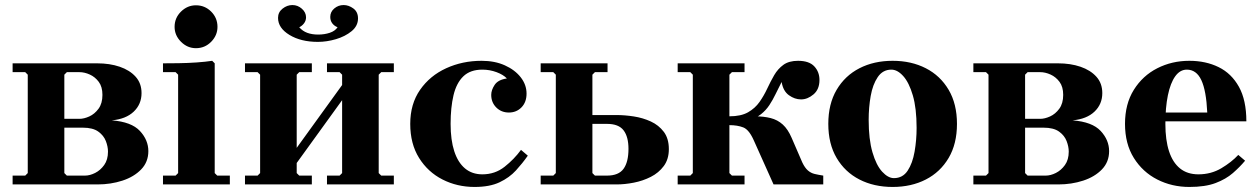

<svg xmlns="http://www.w3.org/2000/svg" viewBox="-20 -731 4988 761"><path d="M423 -254Q501 -248 534.5 -212Q568 -176 568 -132Q568 -89 539.5 -59.5Q511 -30 465 -15Q419 0 367 0H30V-35H80L90 -45V-435L80 -445H30V-480H365Q415 -480 454.5 -466.5Q494 -453 517.5 -427Q541 -401 541 -362Q541 -318 510 -288.5Q479 -259 423 -254ZM235 -435V-260H295Q313 -260 334 -269.5Q355 -279 370.5 -300Q386 -321 386 -355Q386 -387 371.5 -406.5Q357 -426 336 -435.5Q315 -445 295 -445H245ZM317 -35Q336 -35 357 -45.5Q378 -56 393 -77Q408 -98 408 -130Q408 -150 399.5 -172Q391 -194 369.5 -209.5Q348 -225 308 -225H235V-45L245 -35Z M626 0V-35H676L686 -45V-435L676 -445H626V-480Q652 -480 688 -480.5Q724 -481 759.5 -483.5Q795 -486 821 -490L831 -480V-45L841 -35H891V0ZM756.6 -540Q722.8 -540 697.4 -565.4Q672 -590.8 672 -624.6Q672 -660 697.4 -685Q722.8 -710 756.6 -710Q792 -710 817 -685Q842 -660 842 -624.6Q842 -590.8 817 -565.4Q792 -540 756.6 -540Z M1156 -45 1166 -35H1216V0H951V-35H1001L1011 -45V-435L1001 -445H951V-480H1216V-445H1166L1156 -435ZM1481 -45 1491 -35H1541V0H1276V-35H1326L1336 -45V-435L1326 -445H1276V-480H1541V-445H1491L1481 -435ZM1336 -334 1156 -85V-145L1336 -394ZM1082 -660.2Q1082 -682.6 1100 -696.8Q1118 -711 1139 -711Q1160 -711 1176.5 -696.4Q1193 -681.8 1193 -662.4Q1193 -649 1185 -638.5Q1177 -628 1166 -623Q1179 -608 1197.6 -601Q1216.3 -594 1241.1 -594Q1266 -594 1287 -601Q1308 -608 1318 -623Q1305 -628 1297 -638.5Q1289 -649 1289 -664Q1289 -684 1305 -697.5Q1321 -711 1342 -711Q1362 -711 1380.5 -697.5Q1399 -683.9 1399 -658Q1399 -628.2 1373.5 -607.3Q1348 -586.5 1311.5 -575.7Q1275 -565 1240 -565Q1172.8 -565 1127.4 -592.5Q1082 -620 1082 -660.2Z M1861 10Q1792 10 1734 -19.5Q1676 -49 1641 -105Q1606 -161 1606 -240Q1606 -319 1645 -375Q1684 -431 1748.5 -460.5Q1813 -490 1889 -490Q1941 -490 1981 -472Q2021 -454 2044 -424.5Q2067 -395 2067 -360Q2067 -326 2047 -305.5Q2027 -285 1997 -285Q1967 -285 1947 -305Q1927 -325 1927 -355Q1927 -374 1940.5 -394.5Q1954 -415 1989 -420Q1975 -435 1948 -445Q1921 -455 1892 -455Q1844 -455 1816.5 -428.5Q1789 -402 1777.5 -353.5Q1766 -305 1766 -240Q1766 -176 1780.5 -131.5Q1795 -87 1823 -63.5Q1851 -40 1892 -40Q1942 -40 1980 -70Q2018 -100 2045 -137L2072 -114Q2051 -84 2025 -55.5Q1999 -27 1960 -8.5Q1921 10 1861 10Z M2123 0V-35H2173L2183 -45V-435L2173 -445H2123V-480H2388V-445H2338L2328 -435V-275H2424Q2456 -275 2492 -269.5Q2528 -264 2559.5 -249.5Q2591 -235 2611 -208.5Q2631 -182 2631 -140Q2631 -100 2611 -73Q2591 -46 2559.5 -30Q2528 -14 2492 -7Q2456 0 2424 0ZM2338 -35H2386Q2432 -35 2451.5 -62Q2471 -89 2471 -141Q2471 -189 2451.5 -214.5Q2432 -240 2386 -240H2328V-45Z M2871 -45 2881 -35H2931V0H2666V-35H2716L2726 -45V-435L2716 -445H2666V-480H2931V-445H2881L2871 -435ZM3046 0 2968 -174Q2949 -217 2926 -226Q2903 -235 2871 -235V-270H2971Q3007 -270 3034.5 -263Q3062 -256 3082.5 -237.5Q3103 -219 3118 -184L3160 -87Q3170 -66 3182 -55.5Q3194 -45 3209 -41.5Q3224 -38 3243 -35V0ZM3143 -490Q3187 -490 3207.5 -468Q3228 -446 3228 -414Q3228 -377 3204.5 -357Q3181 -337 3155 -337Q3130 -337 3107 -353.5Q3084 -370 3078 -406Q3065 -381 3054 -358Q3043 -335 3029.5 -314.5Q3016 -294 2996.5 -278.5Q2977 -263 2946.5 -254.5Q2916 -246 2871 -246V-270Q2917 -270 2945 -286Q2973 -302 2990.5 -327Q3008 -352 3021 -380Q3034 -408 3048.5 -433Q3063 -458 3085 -474Q3107 -490 3143 -490Z M3518 -490Q3592 -490 3649.5 -460.5Q3707 -431 3740 -375Q3773 -319 3773 -240Q3773 -161 3740 -105Q3707 -49 3649.5 -19.5Q3592 10 3518 10Q3444 10 3386.5 -19.5Q3329 -49 3296 -105Q3263 -161 3263 -240Q3263 -319 3296 -375Q3329 -431 3386.5 -460.5Q3444 -490 3518 -490ZM3523 -25Q3558 -25 3577.5 -54.5Q3597 -84 3605 -130Q3613 -176 3613 -224Q3613 -302 3598 -353Q3583 -404 3560 -429.5Q3537 -455 3513 -455Q3479 -455 3459 -425.5Q3439 -396 3431 -350.5Q3423 -305 3423 -256Q3423 -179 3438 -127.5Q3453 -76 3476.5 -50.5Q3500 -25 3523 -25Z M4231 -254Q4309 -248 4342.5 -212Q4376 -176 4376 -132Q4376 -89 4347.5 -59.5Q4319 -30 4273 -15Q4227 0 4175 0H3838V-35H3888L3898 -45V-435L3888 -445H3838V-480H4173Q4223 -480 4262.5 -466.5Q4302 -453 4325.5 -427Q4349 -401 4349 -362Q4349 -318 4318 -288.5Q4287 -259 4231 -254ZM4043 -435V-260H4103Q4121 -260 4142 -269.5Q4163 -279 4178.5 -300Q4194 -321 4194 -355Q4194 -387 4179.5 -406.5Q4165 -426 4144 -435.5Q4123 -445 4103 -445H4053ZM4125 -35Q4144 -35 4165 -45.5Q4186 -56 4201 -77Q4216 -98 4216 -130Q4216 -150 4207.5 -172Q4199 -194 4177.5 -209.5Q4156 -225 4116 -225H4043V-45L4053 -35Z M4694 10Q4625 10 4567 -19.5Q4509 -49 4474 -105Q4439 -161 4439 -240Q4439 -319 4474 -375Q4509 -431 4567 -460.5Q4625 -490 4694 -490Q4759 -490 4810 -465Q4861 -440 4890.5 -387Q4920 -334 4920 -250H4564V-285H4765Q4761 -372 4741.5 -413.5Q4722 -455 4684 -455Q4657 -455 4638 -428.5Q4619 -402 4609 -353.5Q4599 -305 4599 -240Q4599 -176 4613.5 -131.5Q4628 -87 4657 -63.5Q4686 -40 4730 -40Q4780 -40 4820.5 -64Q4861 -88 4888 -117L4915 -94Q4894 -69 4866.5 -45Q4839 -21 4798 -5.5Q4757 10 4694 10Z"/></svg>

Font: Brygada 1918
Style: Regular
Weight: 400
Designer: Mateusz Machalski | Borys Kosmynka | Przemek Hoffer
Foundry: NIEPODLEGLA 2018
Version: Version 3.006